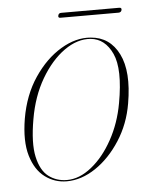

<svg xmlns="http://www.w3.org/2000/svg" viewBox="-44 -552 467 596"><g transform="rotate(-5 190.0 -254.0)"><path d="M253 -430.5Q312.5 -426 340.2 -370.5Q368 -315 351 -216.5Q340.5 -154 307.8 -103Q275 -52 230.8 -22.2Q186.5 7.5 140.5 7.5Q103 7.5 73 -14.8Q43 -37 29.5 -82.5Q16 -128 27.5 -197.5Q40 -270.5 76.2 -324.2Q112.5 -378 159.8 -406.2Q207 -434.5 253 -430.5ZM141.5 3.5Q180.5 3.5 218.2 -26.8Q256 -57 284 -107.8Q312 -158.5 323 -220Q342 -325 319.5 -373.8Q297 -422.5 252.5 -426.5Q211.5 -430 170.2 -400.8Q129 -371.5 97.5 -317.8Q66 -264 54 -194Q41 -120 50.5 -76.8Q60 -33.5 84.5 -15Q109 3.5 141.5 3.5ZM159 -507.5Q160.5 -515 168.5 -515H349.5Q357.5 -515 356 -507.5Q354 -500 346 -500H165Q157 -500 159 -507.5Z"/></g></svg>

Font: Fraunces 144pt Thin
Style: Italic
Weight: 100
Italic angle: -16°
Version: Version 1.000;[b76b70a41]